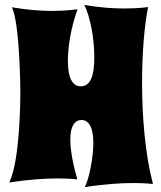

<svg xmlns="http://www.w3.org/2000/svg" viewBox="-20 -743 666 792"><path d="M299 -3C284 -55 270 -118 270 -169C270 -223 289 -248 316 -248C347 -248 365 -216 365 -155C365 -91 348 -8 330 29C411 16 481 12 530 12C581 12 611 16 611 16C579 -105 566 -260 566 -402C566 -527 576 -641 591 -714C591 -714 555 -708 495 -708C451 -708 393 -711 328 -723C352 -673 369 -587 369 -506C369 -432 354 -387 313 -387C280 -387 260 -420 260 -491C260 -547 271 -624 300 -705C300 -705 259 -698 195 -698C149 -698 92 -702 29 -713C62 -647 64 -372 64 -363C64 -326 62 -78 18 10C99 -3 169 -7 218 -7C269 -7 299 -3 299 -3Z"/></svg>

Font: Spicy Rice
Style: Regular
Weight: 400
Designer: Astigmatic (AOETI)
Foundry: Astigmatic (AOETI)
Version: Version 1.000